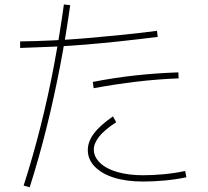

<svg xmlns="http://www.w3.org/2000/svg" viewBox="-20 -824 920 848"><path d="M84.4 -4.4Q125.6 -132.2 159.4 -266.7Q193.3 -401.1 218.9 -537.8Q244.4 -674.4 262.2 -804.4L290 -801.1Q272.2 -672.2 246.1 -535.6Q220 -398.9 186.1 -262.2Q152.2 -125.6 111.1 3.3ZM68.9 -641.1Q143.3 -642.2 214.4 -645.6Q285.6 -648.9 357.8 -655Q430 -661.1 508.3 -668.9Q586.7 -676.7 673.3 -687.8L676.7 -661.1Q588.9 -650 510.6 -641.7Q432.2 -633.3 359.4 -627.2Q286.7 -621.1 215 -617.8Q143.3 -614.4 68.9 -612.2ZM367.8 -161.1Q367.8 -197.8 393.9 -233.3Q420 -268.9 478.9 -310L493.3 -284.4Q441.1 -250 417.8 -220.6Q394.4 -191.1 394.4 -163.3Q394.4 -131.1 422.2 -104.4Q450 -77.8 499.4 -63.9Q548.9 -50 612.2 -50Q654.4 -50 702.8 -54.4Q751.1 -58.9 797.8 -68.9L803.3 -41.1Q755.6 -31.1 706.1 -26.7Q656.7 -22.2 612.2 -22.2Q537.8 -22.2 483.3 -39.4Q428.9 -56.7 398.3 -88.3Q367.8 -120 367.8 -161.1ZM390 -462.2Q486.7 -481.1 579.4 -491.1Q672.2 -501.1 767.8 -504.4L768.9 -477.8Q676.7 -474.4 583.3 -463.3Q490 -452.2 393.3 -434.4Z"/></svg>

Font: Paperlogy 1 Thin
Style: Regular
Weight: 250
Designer: redesigned by Lee Juim, glyphs from Gmarket Sans & Montserrat
Foundry: PT&
Version: Version 1.001